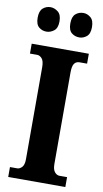

<svg xmlns="http://www.w3.org/2000/svg" viewBox="-101 -967 545 1013"><g transform="rotate(10 172.0 -460.5)"><path d="M20 0V-53H59Q72 -53 84 -65.5Q96 -78 96 -109V-601Q96 -635 84 -648Q72 -661 59 -661H20V-714H326V-661H285Q268 -661 258 -648Q248 -635 248 -600V-110Q248 -80 259.5 -66.5Q271 -53 285 -53H326V0ZM261 -790Q237 -790 219.5 -804.5Q202 -819 202 -855Q202 -891 219.5 -906Q237 -921 261 -921Q282 -921 300 -906Q318 -891 318 -855Q318 -819 300 -804.5Q282 -790 261 -790ZM85 -790Q62 -790 44.5 -804.5Q27 -819 27 -855Q27 -891 44.5 -906Q62 -921 85 -921Q106 -921 125 -906Q144 -891 144 -855Q144 -819 125 -804.5Q106 -790 85 -790Z"/></g></svg>

Font: Noto Serif Ethiopic ExtraCondensed ExtraBold
Style: Regular
Weight: 800
Width: 2
Designer: Monotype Design Team
Foundry: Monotype Imaging Inc.
Version: Version 2.102; ttfautohint (v1.8.4.7-5d5b)